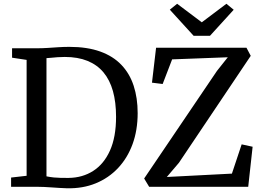

<svg xmlns="http://www.w3.org/2000/svg" viewBox="-20 -1002 1413 1030"><path d="M122.8 -59V-680.7L44.7 -692.5V-743H175.7Q206.7 -743 235.6 -744.9Q264.5 -746.9 293.2 -748.7Q321.8 -750.6 352.2 -750.6Q448.1 -750.6 517.5 -725.6Q586.8 -700.7 631.2 -654Q675.7 -607.3 697.1 -541.8Q718.5 -476.3 718.5 -395Q718.5 -304 691.3 -229.2Q664 -154.5 613.5 -100.7Q563.1 -47 493.5 -18.5Q423.9 10 338.7 8Q320.2 7.5 300.1 6.2Q280 5 259 3.5Q238.1 2 217.4 1Q196.7 0 176.8 0H39.5V-49.5ZM229.3 -56Q249.8 -51.8 269.5 -49.9Q289.1 -48 308.7 -47.7Q328.2 -47.3 349 -47.6Q423 -48.6 480.2 -85.3Q537.5 -122 570 -194.4Q602.6 -266.9 602.6 -375.2Q602.6 -453.4 585.9 -513.2Q569.1 -573 535.1 -613.8Q501 -654.5 449.2 -675.5Q397.4 -696.5 327.5 -696.5Q306.5 -696.5 288.7 -695.1Q270.9 -693.7 256 -692.2Q241.1 -690.6 229.3 -690.1ZM1143.9 -621.6 1202 -694.8 903.4 -683.5 852.6 -551.4 795.3 -558.5 817.3 -745.9H1302.2L1325.1 -702.5L939.8 -128.7L874.9 -52.6L1224.1 -70.6L1276.4 -227.6L1335.2 -214.8L1311.6 0H780.1L753.3 -44.4ZM930.3 -981.8 1062.5 -882.3 1194.6 -981.8 1233.7 -949.7 1106.5 -810H1018.7L891 -950Z"/></svg>

Font: Merriweather 7pt Light
Style: Regular
Weight: 300
Designer: Eben Sorkin
Foundry: Eben Sorkin
Version: Version 2.200;gftools[0.9.31]